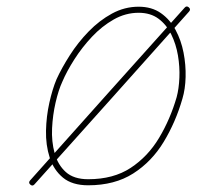

<svg xmlns="http://www.w3.org/2000/svg" viewBox="-20 -571 653 601"><path d="M551 -262Q530 -189 492.5 -127Q455 -65 397 -28Q339 9 256 9Q206 9 177 -15Q148 -39 135.5 -78Q123 -117 124 -162Q125 -207 134.5 -249.5Q144 -292 157 -323Q173 -358 198.5 -398Q224 -438 257.5 -472.5Q291 -507 330.5 -528.5Q370 -550 414 -550Q455 -550 483.5 -530Q512 -510 529.5 -477.5Q547 -445 554.5 -406.5Q562 -368 561 -330Q560 -292 551 -262ZM175 -315Q163 -289 154 -250Q145 -211 143 -169.5Q141 -128 151 -91.5Q161 -55 186 -32.5Q211 -10 256 -10Q335 -10 389 -45.5Q443 -81 478 -139.5Q513 -198 533 -267Q540 -293 541.5 -327.5Q543 -362 537 -397.5Q531 -433 516 -463.5Q501 -494 476 -512.5Q451 -531 414 -531Q373 -531 336 -510Q299 -489 268 -456Q237 -423 213 -385.5Q189 -348 175 -315ZM558 -547Q564 -554 571 -548Q578 -542 572 -535Q451 -399 330 -264Q209 -129 88 6Q88 6 88 6Q88 6 88 6Q82 13 75 7Q68 1 74 -6Q195 -142 316 -277Q437 -412 558 -547Q558 -547 558 -547Q558 -547 558 -547Z"/></svg>

Font: FRB American Cursive Guidelines Arrows Extralight
Style: Italic
Weight: 200
Italic angle: -25°
Version: Version 2.0;Modular Font Editor K font №1